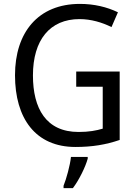

<svg xmlns="http://www.w3.org/2000/svg" viewBox="-20 -744 701 985"><path d="M371 -377V-299H507V-84C474 -74 436 -67 383 -67C216 -67 149 -188 149 -357C149 -539 236 -646 388 -646C447 -646 504 -629 552 -605L585 -681C529 -708 463 -724 390 -724C175 -724 57 -577 57 -358C57 -137 162 10 367 10C454 10 524 -2 594 -26V-377ZM430 70V61H344C340 103 320 175 306 209V221H354C386 179 419 111 430 70Z"/></svg>

Font: Noto Sans Bengali SemiCondensed
Style: Regular
Weight: 400
Width: 4
Designer: Jelle Bosma - Monotype Design Team
Foundry: Monotype Imaging Inc.
Version: Version 2.003